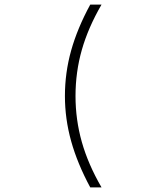

<svg xmlns="http://www.w3.org/2000/svg" viewBox="-20 -718 690 834"><path d="M372 96Q316 -8 289 -105Q262 -202 262 -301Q262 -402 289 -498.5Q316 -595 372 -698H421Q363 -598 335.5 -501.5Q308 -405 308 -301Q308 -198 335.5 -101Q363 -4 421 96Z"/></svg>

Font: Azeret Mono Thin
Style: Regular
Weight: 100
Designer: Martin Vácha
Foundry: Displaay
Version: Version 1.002